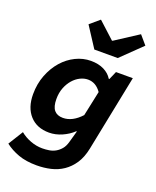

<svg xmlns="http://www.w3.org/2000/svg" viewBox="-171 -861 943 1157"><g transform="rotate(20 300.0 -283.0)"><path d="M207 196Q139 196 89.5 178Q40 160 3 131L62 36Q91 60 128.5 74Q166 88 204 88Q226 88 248 84.5Q270 81 288.5 70.5Q307 60 322 42.5Q337 25 345 -4L366 -79H362Q333 -51 292 -33Q251 -15 210 -15Q131 -15 86 -65Q41 -115 41 -200Q41 -267 63 -323.5Q85 -380 121 -421Q157 -462 204 -485Q251 -508 301 -508Q350 -508 385 -490.5Q420 -473 438 -443H442L465 -496H573L475 -9Q463 50 437 89Q411 128 375.5 152Q340 176 297 186Q254 196 207 196ZM258 -127Q319 -127 374 -187L408 -347Q374 -396 323 -396Q298 -396 273 -383.5Q248 -371 228 -348Q208 -325 195.5 -293Q183 -261 183 -221Q183 -172 202 -149.5Q221 -127 258 -127ZM296 -579 211 -710 272 -762 377 -666H381L529 -762L577 -706L446 -579Z"/></g></svg>

Font: Source Code Pro
Style: Bold Italic
Weight: 700
Italic angle: -11°
Monospace: yes
Designer: Paul D. Hunt, Teo Tuominen
Foundry: Adobe Systems Incorporated
Version: Version 1.050;PS 1.000;hotconv 16.6.51;makeotf.lib2.5.65220